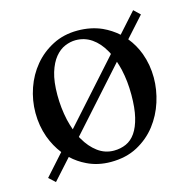

<svg xmlns="http://www.w3.org/2000/svg" viewBox="-82 -559 664 672"><g transform="rotate(-15 250.0 -223.5)"><path d="M465.8 -231.9Q465.8 -188.5 451.9 -144.8Q438 -101.1 410.4 -65.4Q382.8 -29.8 341.6 -7.6Q300.3 14.6 245.1 14.6Q197.8 14.6 159.2 -4.4Q130.4 -18.1 106.4 -40.5L40.5 32.7L17.6 11.7L85.4 -64Q62.5 -93.3 48.8 -130.4Q33.7 -172.4 33.7 -219.2Q33.7 -264.6 48.6 -307.9Q63.5 -351.1 91.6 -384.8Q119.6 -418.5 159.7 -439.2Q199.7 -460 250 -460Q298.3 -460 337.9 -442.4Q368.7 -428.2 392.6 -406.7L457 -478.5L479.5 -457L414.1 -384.3Q437 -356.4 450.2 -321.3Q465.8 -278.8 465.8 -231.9ZM336.9 -361.3Q318.8 -393.6 293 -411.4Q267.1 -429.2 234.9 -429.2Q215.8 -429.2 196 -420.9Q176.3 -412.6 160.2 -393.1Q144 -373.5 134 -341.1Q124 -308.6 124 -259.8Q124 -212.9 133.8 -168.5Q136.2 -158.7 138.9 -149.2Q141.6 -139.6 145 -130.4L342.3 -350.6Q341.3 -353.5 339.8 -356.2Q338.4 -358.9 336.9 -361.3ZM374.5 -194.3Q374.5 -219.2 372.1 -242.2Q369.6 -265.1 364.7 -287.1Q362.8 -295.4 360.4 -303.2L355.5 -318.8L158.7 -99.1L162.6 -92.3Q181.2 -59.6 207.3 -40.3Q233.4 -21 265.6 -21Q289.6 -21 309.8 -30Q330.1 -39.1 344.2 -59.6Q358.4 -80.1 366.5 -113.3Q374.5 -146.5 374.5 -194.3Z"/></g></svg>

Font: Doulos SIL
Style: Regular
Weight: 400
Designer: Walt Agee, Victor Gaultney, Peter Martin, Debbi Hosken
Foundry: SIL International
Version: Version 4.110; 2011; Maintenance release